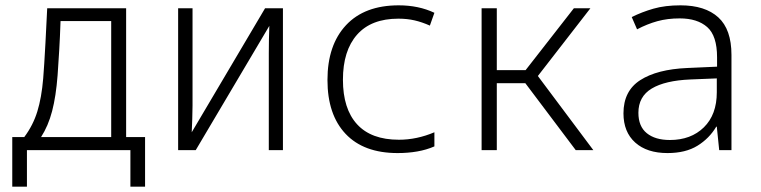

<svg xmlns="http://www.w3.org/2000/svg" viewBox="-20 -563 2855 720"><path d="M26 137V-49H71Q104 -93 120 -145Q136 -197 142 -269Q144 -296 146 -325.5Q148 -355 150.5 -403Q153 -451 157 -532H453V-49H524V137H469V0H81V137ZM196 -281Q190 -202 175.5 -146.5Q161 -91 134 -49H397V-484H207Q205 -424 202 -373.5Q199 -323 196 -281Z M648 0V-532H702V-167Q702 -142 701 -117.5Q700 -93 699 -67L974 -532H1041V0H988V-363Q988 -413 990 -466L714 0Z M1471 11Q1344 11 1276 -61Q1208 -133 1208 -263Q1208 -394 1277.5 -468.5Q1347 -543 1475 -543Q1550 -543 1609 -515L1592 -467Q1563 -480 1535 -486.5Q1507 -493 1474 -493Q1372 -493 1319 -433Q1266 -373 1266 -264Q1266 -155 1319 -97Q1372 -39 1476 -39Q1543 -39 1609 -67V-14Q1579 -1 1544.5 5Q1510 11 1471 11Z M1786 0V-532H1843V-300H1951L2132 -532H2194L1997 -278L2205 0H2139L1950 -251H1843V0Z M2483 11Q2406 11 2362 -28.5Q2318 -68 2318 -138Q2318 -222 2381 -262.5Q2444 -303 2557 -308L2669 -313V-348Q2669 -429 2632 -461.5Q2595 -494 2529 -494Q2483 -494 2445 -483.5Q2407 -473 2369 -453L2349 -499Q2387 -518 2430.5 -530.5Q2474 -543 2532 -543Q2624 -543 2673.5 -498Q2723 -453 2723 -357V0H2677L2668 -88H2666Q2640 -44 2595.5 -16.5Q2551 11 2483 11ZM2492 -38Q2571 -38 2619.5 -85.5Q2668 -133 2668 -217V-269L2569 -265Q2474 -261 2424 -231Q2374 -201 2374 -140Q2374 -89 2405.5 -63.5Q2437 -38 2492 -38Z"/></svg>

Font: Noto Sans Mono SemiCondensed Light
Style: Regular
Weight: 300
Width: 4
Designer: Monotype Design Team
Foundry: Monotype Imaging Inc.
Version: Version 2.014; ttfautohint (v1.8.4.7-5d5b)